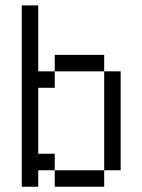

<svg xmlns="http://www.w3.org/2000/svg" viewBox="-20 -708 540 728"><path d="M125 -62.5H187.5V0H375V-62.5H187.5V-125H125Q125 -125 125 -375H187.5V-437.5H125Q125 -437.5 125 -687.5H62.5V0H125ZM375 -62.5H437.5Q437.5 -62.5 437.5 -437.5H375Q375 -437.5 375 -62.5ZM187.5 -437.5H375V-500H187.5Z"/></svg>

Font: BFUnifontExMono
Style: Regular
Weight: 500
Version: Version 15.0.06